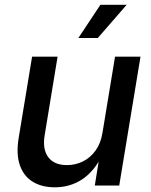

<svg xmlns="http://www.w3.org/2000/svg" viewBox="-20 -779 635 806"><path d="M210.4 7.3Q155.8 7.3 117.7 -15.9Q79.6 -39.1 63.5 -85Q47.4 -130.9 58.1 -198.2L114.7 -541H221.7L167.5 -211.4Q157.7 -152.3 182.6 -119.1Q207.5 -85.9 261.2 -85.9Q296.9 -85.9 328.1 -101.3Q359.4 -116.7 381.3 -147.2Q403.3 -177.7 410.2 -221.7L462.9 -541H569.8L480.5 0H377.9L399.4 -132.8H412.1Q376 -59.6 325 -26.1Q273.9 7.3 210.4 7.3ZM309.1 -619.6 401.4 -758.8H511.7L390.6 -619.6Z"/></svg>

Font: Inter 17pt Medium
Style: Italic
Weight: 500
Italic angle: -9.3988°
Version: Version 4.001;git-66647c0bb